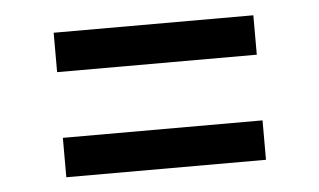

<svg xmlns="http://www.w3.org/2000/svg" viewBox="-33 -495 605 364"><g transform="rotate(-5 270.0 -312.5)"><path d="M460 -450V-375H80V-450ZM460 -250V-175H80V-250Z"/></g></svg>

Font: Share Tech Mono
Style: Regular
Weight: 400
Designer: Ralph Oliver du Carrois
Foundry: Ralph Oliver du Carrois
Version: Version 1.003